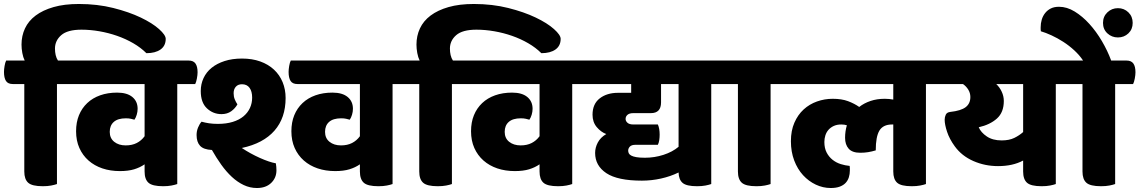

<svg xmlns="http://www.w3.org/2000/svg" viewBox="-55 -924 5721 964"><path d="M231 -502V0Q220 4 202 7.5Q184 11 160 11Q106 11 86.5 -6.5Q67 -24 67 -63V-502H10Q-15 -502 -25 -517.5Q-35 -533 -35 -563Q-35 -575 -32 -593Q-29 -611 -24 -620H69Q61 -636 57 -658Q53 -680 53 -700Q53 -744 70.5 -781.5Q88 -819 124 -846Q160 -873 214 -888.5Q268 -904 341 -904Q434 -904 513.5 -884Q593 -864 651.5 -836Q710 -808 743.5 -778Q777 -748 777 -729Q777 -694 751 -675.5Q725 -657 680 -657Q652 -685 614 -707Q576 -729 533 -744Q490 -759 444 -767Q398 -775 354 -775Q284 -775 252.5 -747.5Q221 -720 221 -680Q221 -663 224.5 -647.5Q228 -632 236 -620H288Q312 -620 322.5 -605Q333 -590 333 -561Q333 -548 329.5 -529.5Q326 -511 321 -502Z M835 -502V0Q824 4 806 7.5Q788 11 764 11Q710 11 690.5 -6.5Q671 -24 671 -63V-99Q648 -83 618.5 -74Q589 -65 547 -65Q499 -65 459 -78.5Q419 -92 389.5 -118Q360 -144 343.5 -181Q327 -218 327 -265Q327 -310 341.5 -345.5Q356 -381 383 -406.5Q410 -432 448 -445.5Q486 -459 533 -459Q583 -459 609.5 -437Q636 -415 636 -378Q636 -363 631.5 -348Q627 -333 620 -323Q613 -325 602.5 -327.5Q592 -330 577 -330Q537 -330 516.5 -312Q496 -294 496 -262Q496 -230 518.5 -212Q541 -194 576 -194Q608 -194 631.5 -206Q655 -218 671 -240V-502H303Q278 -502 268 -517.5Q258 -533 258 -563Q258 -575 261 -593Q264 -611 269 -620H892Q916 -620 926.5 -605Q937 -590 937 -561Q937 -548 933.5 -529.5Q930 -511 925 -502Z M1916 -502V0Q1905 4 1887 7.5Q1869 11 1845 11Q1791 11 1771.5 -6.5Q1752 -24 1752 -63V-99Q1729 -83 1699.5 -74Q1670 -65 1628 -65Q1580 -65 1540 -78.5Q1500 -92 1470.5 -118Q1441 -144 1424.5 -181Q1408 -218 1408 -265Q1408 -310 1422.5 -345.5Q1437 -381 1464 -406.5Q1491 -432 1529 -445.5Q1567 -459 1614 -459Q1664 -459 1690.5 -437Q1717 -415 1717 -378Q1717 -363 1712.5 -348Q1708 -333 1701 -323Q1694 -325 1683.5 -327.5Q1673 -330 1658 -330Q1618 -330 1597.5 -312Q1577 -294 1577 -262Q1577 -230 1599.5 -212Q1622 -194 1657 -194Q1689 -194 1712.5 -206Q1736 -218 1752 -240V-502H1439Q1414 -502 1404 -517.5Q1394 -533 1394 -563Q1394 -575 1397 -593Q1400 -611 1405 -620H1973Q1997 -620 2007.5 -605Q2018 -590 2018 -561Q2018 -548 2014.5 -529.5Q2011 -511 2006 -502ZM1379 -432Q1379 -332 1323 -268Q1267 -204 1159 -181Q1203 -152 1250 -131Q1297 -110 1330 -104Q1333 -86 1333 -69Q1333 -31 1306.5 -5.5Q1280 20 1235 20Q1200 20 1168.5 5Q1137 -10 1109 -36Q1081 -62 1056 -97Q1031 -132 1009 -171Q967 -173 949.5 -192Q932 -211 932 -246Q932 -266 939.5 -284Q947 -302 957 -313Q975 -308 994.5 -305Q1014 -302 1039 -302Q1081 -302 1113.5 -312Q1146 -322 1167.5 -340Q1189 -358 1200 -382Q1211 -406 1211 -434Q1211 -465 1198 -483Q1185 -501 1160 -501Q1140 -501 1129 -488.5Q1118 -476 1118 -456Q1118 -439 1123.5 -425.5Q1129 -412 1137 -400Q1126 -380 1106 -365.5Q1086 -351 1057 -351Q1015 -351 984 -380Q953 -409 953 -467Q953 -502 967 -532Q981 -562 1007.5 -583.5Q1034 -605 1072.5 -617.5Q1111 -630 1160 -630Q1211 -630 1251.5 -615.5Q1292 -601 1320.5 -574.5Q1349 -548 1364 -511.5Q1379 -475 1379 -432Z M2214 -502V0Q2203 4 2185 7.5Q2167 11 2143 11Q2089 11 2069.5 -6.5Q2050 -24 2050 -63V-502H1993Q1968 -502 1958 -517.5Q1948 -533 1948 -563Q1948 -575 1951 -593Q1954 -611 1959 -620H2052Q2044 -636 2040 -658Q2036 -680 2036 -700Q2036 -744 2053.5 -781.5Q2071 -819 2107 -846Q2143 -873 2197 -888.5Q2251 -904 2324 -904Q2417 -904 2496.5 -884Q2576 -864 2634.5 -836Q2693 -808 2726.5 -778Q2760 -748 2760 -729Q2760 -694 2734 -675.5Q2708 -657 2663 -657Q2635 -685 2597 -707Q2559 -729 2516 -744Q2473 -759 2427 -767Q2381 -775 2337 -775Q2267 -775 2235.5 -747.5Q2204 -720 2204 -680Q2204 -663 2207.5 -647.5Q2211 -632 2219 -620H2271Q2295 -620 2305.5 -605Q2316 -590 2316 -561Q2316 -548 2312.5 -529.5Q2309 -511 2304 -502Z M2818 -502V0Q2807 4 2789 7.5Q2771 11 2747 11Q2693 11 2673.5 -6.5Q2654 -24 2654 -63V-99Q2631 -83 2601.5 -74Q2572 -65 2530 -65Q2482 -65 2442 -78.5Q2402 -92 2372.5 -118Q2343 -144 2326.5 -181Q2310 -218 2310 -265Q2310 -310 2324.5 -345.5Q2339 -381 2366 -406.5Q2393 -432 2431 -445.5Q2469 -459 2516 -459Q2566 -459 2592.5 -437Q2619 -415 2619 -378Q2619 -363 2614.5 -348Q2610 -333 2603 -323Q2596 -325 2585.5 -327.5Q2575 -330 2560 -330Q2520 -330 2499.5 -312Q2479 -294 2479 -262Q2479 -230 2501.5 -212Q2524 -194 2559 -194Q2591 -194 2614.5 -206Q2638 -218 2654 -240V-502H2286Q2261 -502 2251 -517.5Q2241 -533 2241 -563Q2241 -575 2244 -593Q2247 -611 2252 -620H2875Q2899 -620 2909.5 -605Q2920 -590 2920 -561Q2920 -548 2916.5 -529.5Q2913 -511 2908 -502Z M3516 -502V0Q3505 4 3487 7.5Q3469 11 3445 11Q3392 11 3372.5 -5.5Q3353 -22 3352 -58Q3311 -38 3263.5 -27.5Q3216 -17 3168 -17Q3046 -17 2989.5 -54.5Q2933 -92 2933 -156Q2933 -183 2946.5 -208.5Q2960 -234 2989 -251Q2962 -261 2941 -286Q2920 -311 2920 -348Q2920 -402 2956 -430Q2992 -458 3048 -458H3114V-502H2880Q2855 -502 2845 -517.5Q2835 -533 2835 -563Q2835 -575 2838 -593Q2841 -611 2846 -620H3573Q3597 -620 3607.5 -605Q3618 -590 3618 -561Q3618 -548 3614.5 -529.5Q3611 -511 3606 -502ZM3183 -132Q3231 -132 3276 -146.5Q3321 -161 3352 -187V-502H3264V-410Q3264 -356 3213 -356H3125Q3105 -356 3095.5 -347.5Q3086 -339 3086 -327Q3086 -316 3095.5 -307.5Q3105 -299 3125 -299H3248Q3257 -279 3257 -248Q3257 -234 3255 -220.5Q3253 -207 3248 -197H3136Q3116 -197 3107.5 -188Q3099 -179 3099 -168Q3099 -161 3102 -154.5Q3105 -148 3114 -143Q3123 -138 3139.5 -135Q3156 -132 3183 -132Z M3814 -502V0Q3803 4 3785 7.5Q3767 11 3743 11Q3689 11 3669.5 -6.5Q3650 -24 3650 -63V-502H3593Q3568 -502 3558 -517.5Q3548 -533 3548 -563Q3548 -575 3551 -593Q3554 -611 3559 -620H3871Q3895 -620 3905.5 -605Q3916 -590 3916 -561Q3916 -548 3912.5 -529.5Q3909 -511 3904 -502Z M4342 -169Q4322 -163 4303.5 -160Q4285 -157 4264 -157Q4224 -157 4206 -177.5Q4188 -198 4188 -232Q4188 -265 4197 -295Q4185 -299 4169 -299Q4147 -299 4131 -291.5Q4115 -284 4104.5 -272Q4094 -260 4089 -244Q4084 -228 4084 -211Q4084 -180 4095.5 -158Q4107 -136 4125.5 -121.5Q4144 -107 4166.5 -100Q4189 -93 4211 -91Q4212 -86 4212 -79.5Q4212 -73 4212 -68Q4212 -50 4207 -34Q4202 -18 4191 -6Q4180 6 4161.5 13Q4143 20 4116 20Q4077 20 4041 3Q4005 -14 3977 -44.5Q3949 -75 3932.5 -118.5Q3916 -162 3916 -215Q3916 -268 3933.5 -308Q3951 -348 3980 -374.5Q4009 -401 4047 -414.5Q4085 -428 4126 -428Q4171 -428 4203 -416Q4235 -404 4259 -387Q4283 -406 4315.5 -417Q4348 -428 4387 -428Q4398 -428 4409 -427Q4420 -426 4430 -424V-502H3891Q3866 -502 3856 -517.5Q3846 -533 3846 -563Q3846 -575 3849 -593Q3852 -611 3857 -620H4651Q4675 -620 4685.5 -605Q4696 -590 4696 -561Q4696 -548 4692.5 -529.5Q4689 -511 4684 -502H4594V0Q4583 4 4565 7.5Q4547 11 4523 11Q4469 11 4449.5 -6.5Q4430 -24 4430 -63V-299H4424Q4379 -299 4360.5 -268.5Q4342 -238 4342 -169Z M5246 -502V0Q5235 4 5217 7.5Q5199 11 5175 11Q5121 11 5101.5 -6.5Q5082 -24 5082 -63V-118Q5030 -90 4956 -90Q4890 -90 4832 -115.5Q4774 -141 4739 -189Q4712 -226 4700 -262.5Q4688 -299 4688 -323Q4688 -336 4693.5 -348Q4699 -360 4716 -362Q4770 -368 4793.5 -386Q4817 -404 4817 -437Q4817 -457 4806.5 -474Q4796 -491 4780 -502H4666Q4641 -502 4631 -517.5Q4621 -533 4621 -563Q4621 -575 4624 -593Q4627 -611 4632 -620H5303Q5327 -620 5337.5 -605Q5348 -590 5348 -561Q5348 -548 5344.5 -529.5Q5341 -511 5336 -502ZM4974 -219Q5012 -219 5037.5 -231.5Q5063 -244 5082 -261V-502H4947Q4964 -486 4974.5 -463.5Q4985 -441 4985 -417Q4985 -360 4950.5 -329Q4916 -298 4859 -285Q4870 -259 4899.5 -239Q4929 -219 4974 -219Z M5544 -502V0Q5533 4 5515 7.5Q5497 11 5473 11Q5419 11 5399.5 -6.5Q5380 -24 5380 -63V-502H5323Q5298 -502 5288 -517.5Q5278 -533 5278 -563Q5278 -575 5281 -593Q5284 -611 5289 -620H5383Q5365 -647 5339 -671Q5313 -695 5283.5 -714Q5254 -733 5224.5 -746.5Q5195 -760 5171 -767Q5170 -772 5170 -777Q5170 -782 5170 -787Q5170 -807 5175.5 -825.5Q5181 -844 5192.5 -858.5Q5204 -873 5221 -881.5Q5238 -890 5262 -890Q5302 -890 5341 -866Q5380 -842 5414.5 -804Q5449 -766 5477.5 -717.5Q5506 -669 5524 -620H5601Q5625 -620 5635.5 -605Q5646 -590 5646 -561Q5646 -548 5642.5 -529.5Q5639 -511 5634 -502ZM5483 -809Q5483 -841 5505 -862Q5527 -883 5558 -883Q5589 -883 5610.5 -862Q5632 -841 5632 -809Q5632 -777 5610.5 -756.5Q5589 -736 5558 -736Q5527 -736 5505 -756.5Q5483 -777 5483 -809Z"/></svg>

Font: Baloo 2 ExtraBold
Style: Regular
Weight: 800
Designer: Sarang Kulkarni and Ek Type
Foundry: Ek Type
Version: Version 1.640;hotconv 1.0.111;makeotfexe 2.5.65597; ttfautoh